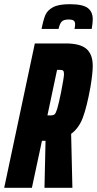

<svg xmlns="http://www.w3.org/2000/svg" viewBox="-39 -895 462 915"><path d="M127 -688H274Q343 -688 373 -662Q403 -636 403 -581Q403 -546 392 -480Q375 -386 356 -335Q337 -284 300 -257L306 0H173L178 -224H174H161L113 0H-19ZM252 -455Q266 -527 266 -542Q266 -555 261.5 -558.5Q257 -562 246 -562H233L187 -345H200Q215 -345 221 -350Q227 -355 233.5 -376Q240 -397 252 -455ZM403 -803Q403 -785 398 -757H316Q319 -769 319 -780Q319 -791 312.5 -796.5Q306 -802 288 -802Q263 -802 254 -791Q245 -780 240 -757H159Q168 -802 177.5 -824Q187 -846 213.5 -860.5Q240 -875 293 -875Q355 -875 379 -857Q403 -839 403 -803Z"/></svg>

Font: Saira Ultra Condensed Black
Style: Italic
Weight: 900
Width: 1
Italic angle: -12°
Designer: Hector Gatti with collaboration of the Omnibus-Type team
Foundry: Omnibus-Type
Version: Version 1.001; ttfautohint (v1.8)